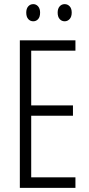

<svg xmlns="http://www.w3.org/2000/svg" viewBox="-20 -909 432 929"><path d="M345 0H76V-714H345V-664H131V-399H333V-349H131V-51H345ZM107 -848Q107 -867 116.5 -878Q126 -889 141 -889Q155 -889 164.5 -878Q174 -867 174 -848Q174 -827 164.5 -816.5Q155 -806 141 -806Q126 -806 116.5 -817Q107 -828 107 -848ZM259 -848Q259 -867 268.5 -878Q278 -889 293 -889Q307 -889 317 -878.5Q327 -868 327 -848Q327 -828 317 -817Q307 -806 293 -806Q278 -806 268.5 -817Q259 -828 259 -848Z"/></svg>

Font: Noto Sans ExtraCondensed Light
Style: Regular
Weight: 300
Width: 2
Designer: Monotype Design Team
Foundry: Monotype Imaging Inc.
Version: Version 2.013; ttfautohint (v1.8.4.7-5d5b)